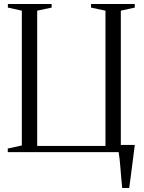

<svg xmlns="http://www.w3.org/2000/svg" viewBox="-20 -763 720 963"><path d="M593 180Q590.5 156 588.2 130Q586 104 584 79.2Q582 54.5 579.8 33.8Q577.5 13 575 0H19V-18L89.5 -33.5V-709.5L19.5 -725V-743H239V-725L166.5 -709.5V-31H509V-709.5L436.5 -725V-743H656V-725L586 -709.5V-36H656Q653 -11.5 649.5 16.2Q646 44 642.2 72.5Q638.5 101 635 128.2Q631.5 155.5 628 180Z"/></svg>

Font: Merriweather 144pt Light
Style: Regular
Weight: 300
Version: Version 2.100